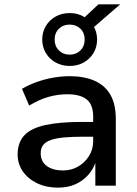

<svg xmlns="http://www.w3.org/2000/svg" viewBox="-20 -853 631 882"><path d="M246 9Q193 9 151 -11Q109 -31 85 -65.5Q61 -100 61 -143Q61 -198 91.5 -231Q122 -264 188 -278.5Q254 -293 359 -293H424V-225H364Q310 -225 273 -221.5Q236 -218 212.5 -209.5Q189 -201 178 -186.5Q167 -172 167 -149Q167 -111 195 -90.5Q223 -70 269 -70Q308 -70 339 -88Q370 -106 389 -136.5Q408 -167 408 -204V-317Q408 -372 378.5 -396Q349 -420 289 -420Q246 -420 203 -408Q160 -396 114 -368L81 -445Q112 -463 148 -476Q184 -489 223 -496Q262 -503 300 -503Q367 -503 414.5 -482Q462 -461 487 -418Q512 -375 512 -305V0H418V-107H419Q407 -73 383 -47Q359 -21 325 -6Q291 9 246 9ZM300 -550Q264 -550 235.5 -566Q207 -582 190.5 -609.5Q174 -637 174 -671Q174 -706 190.5 -733.5Q207 -761 235.5 -777Q264 -793 300 -793Q320 -793 337.5 -788Q355 -783 369 -774L432 -833H532L412 -729Q419 -716 422.5 -701.5Q426 -687 426 -671Q426 -637 409.5 -609.5Q393 -582 364.5 -566Q336 -550 300 -550ZM300 -602Q330 -602 349.5 -621.5Q369 -641 369 -671Q369 -702 349.5 -721Q330 -740 300 -740Q270 -740 250.5 -721Q231 -702 231 -671Q231 -641 250.5 -621.5Q270 -602 300 -602Z"/></svg>

Font: Nunito Sans 9pt SemiBold
Style: Regular
Weight: 600
Version: Version 3.101;gftools[0.9.27]